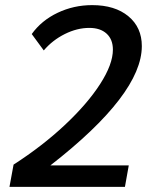

<svg xmlns="http://www.w3.org/2000/svg" viewBox="-20 -730 595 750"><path d="M33 -87Q145 -159 233 -241.5Q321 -324 371 -401.5Q421 -479 421 -536Q421 -576 396.5 -598.5Q372 -621 329 -621Q281 -621 233 -597Q185 -573 151 -533L104 -597Q142 -650 205 -680Q268 -710 340 -710Q429 -710 481.5 -666.5Q534 -623 534 -550Q534 -362 177 -84H483L468 0H17Z"/></svg>

Font: Sarabun Medium
Style: Italic
Weight: 500
Italic angle: -10°
Designer: Suppakit Chalermlarp | Katatrad Co.,Ltd.
Foundry: Cadson Demak Co.,Ltd.
Version: Version 1.000; ttfautohint (v1.6)